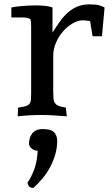

<svg xmlns="http://www.w3.org/2000/svg" viewBox="-20 -539 525 900"><path d="M136.2 341.8Q121.1 341.8 114.7 333L108.4 317.9Q125 294.4 138.4 260.3Q151.9 226.1 155.3 186L156.7 167.5Q148.4 167.5 140.9 164.6Q133.3 161.6 127.7 156.7Q122.1 151.9 118.9 145.8Q115.7 139.6 115.7 132.8Q117.2 112.3 123.3 99.4Q129.4 86.4 138.2 79.1Q147 71.8 157.7 68.8Q168.5 65.9 178.7 65.9Q218.3 65.9 233.2 80.8Q248 95.7 248 120.6Q248 153.8 239 185.1Q230 216.3 214.8 244.6Q199.7 272.9 179.2 297.6Q158.7 322.3 136.2 341.8ZM226.1 -386.2Q244.1 -415 261.7 -439.5Q279.3 -463.9 299.6 -481.4Q319.8 -499 344.2 -508.8Q368.7 -518.6 400.4 -518.6Q430.7 -518.6 446.3 -513.7Q461.9 -508.8 470.2 -503.9L458 -369.1H414.1L402.3 -440.4Q389.2 -441.9 381.8 -442.9Q374.5 -443.8 369.1 -443.8Q346.2 -443.8 321.5 -429.9Q296.9 -416 276.4 -392.8Q255.9 -369.6 242.7 -339.6Q229.5 -309.6 229.5 -277.3V-112.8Q229.5 -92.3 230.5 -78.9Q231.4 -65.4 237.1 -56.6Q242.7 -47.9 254.6 -43Q266.6 -38.1 288.6 -34.7L293 6.3Q257.8 3.4 229 1.7Q200.2 0 172.4 0Q146 0 119.4 1.5Q92.8 2.9 63 6.3L64.9 -34.7Q87.9 -37.6 100.3 -41.5Q112.8 -45.4 118.4 -52.7Q124 -60.1 125 -71.3Q126 -82.5 126 -100.1V-416Q126 -424.8 125.2 -433.3Q124.5 -441.9 122.1 -449.7Q115.2 -453.1 107.4 -455.1Q99.6 -457 88.4 -457H33.2V-503.9Q39.1 -505.4 50.8 -507.1Q62.5 -508.8 77.9 -510.3Q93.3 -511.7 111.1 -512.7Q128.9 -513.7 147.5 -513.7Q170.9 -513.7 191.7 -511.5Q212.4 -509.3 226.1 -503.9Z"/></svg>

Font: Tienne
Style: Regular
Weight: 400
Designer: vernon adams
Foundry: vernon adams
Version: Version 1.001